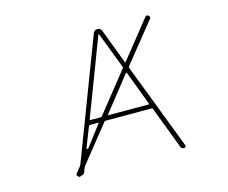

<svg xmlns="http://www.w3.org/2000/svg" viewBox="-102 -894 1204 1015"><g transform="rotate(-15 500.0 -387.0)"><path d="M207 -25.4Q201.2 -30.3 201.2 -35.2Q201.2 -39.1 205.1 -43L230.5 -74.2Q232.4 -77.1 234.4 -81.1L483.4 -734.4Q489.3 -751 506.8 -751Q524.4 -751 530.3 -734.4L602.5 -543.9Q602.5 -543 604 -542.5Q605.5 -542 606.4 -543.9L768.6 -747.1Q773.4 -752.9 778.3 -752.9Q782.2 -752.9 787.1 -749Q796.9 -741.2 789.1 -730.5L617.2 -516.6Q614.3 -513.7 616.2 -509.8L796.9 -38.1Q797.9 -36.1 797.9 -34.2Q797.9 -31.2 795.9 -29.3Q793 -24.4 788.1 -24.4Q773.4 -24.4 768.6 -38.1L681.6 -267.6Q680.7 -271.5 675.8 -271.5H424.8Q419.9 -271.5 417 -268.6L256.8 -68.4Q253.9 -64.5 252 -60.5L244.1 -38.1Q239.3 -24.4 224.6 -24.4H223.6Q222.7 -24.4 221.7 -23.4Q218.8 -20.5 215.8 -20.5Q212.9 -20.5 210 -22.5ZM289.1 -159.2Q287.1 -155.3 291 -153.3H292Q293 -152.3 293.9 -152.3Q296.9 -152.3 297.9 -154.3L384.8 -268.6Q386.7 -271.5 382.8 -271.5H337.9Q333 -271.5 332 -267.6ZM444.3 -299.8Q441.4 -295.9 446.3 -295.9H665Q668.9 -295.9 668 -300.8L597.7 -487.3Q596.7 -488.3 595.2 -488.3Q593.8 -488.3 592.8 -487.3ZM344.7 -300.8Q343.8 -295.9 347.7 -295.9H403.3Q408.2 -295.9 411.1 -299.8L583 -515.6Q585 -517.6 585 -519.5Q585 -521.5 585 -522.5L508.8 -721.7Q507.8 -722.7 506.8 -722.7Q505.9 -722.7 504.9 -721.7Z"/></g></svg>

Font: Rounded Mgen+ 1m thin
Style: Regular
Weight: 100
Designer: [Source Han Sans]
Ryoko NISHIZUKA  (kana & ideographs); Paul D. Hunt (Latin, Greek & Cyrillic); Wenlong ZHANG  (bopomofo
Version: Version 1.059.20150602